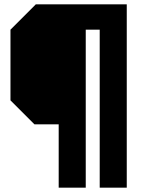

<svg xmlns="http://www.w3.org/2000/svg" viewBox="-20 -720 645 880"><path d="M561 140H437V-584H373V140H249V-150H138L28 -260V-584L144 -700H561Z"/></svg>

Font: Tektur SemiCondensed SemiBold
Style: Regular
Weight: 600
Width: 4
Designer: Adam Jagosz
Foundry: Adam Jagosz
Version: Version 1.005;gftools[0.9.30]